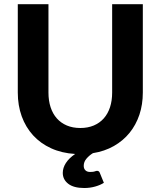

<svg xmlns="http://www.w3.org/2000/svg" viewBox="-20 -746 786 939"><path d="M678.5 -725.5V-293.5Q678.5 -235 661.8 -185Q645 -135 613.5 -96.2Q582 -57.5 536.8 -31.8Q491.5 -6 434.5 3Q416.5 14 403 29.8Q389.5 45.5 389.5 65Q389.5 79 397.8 87Q406 95 421 95Q429.5 95 435 94.2Q440.5 93.5 443.8 92.2Q447 91 449.5 90.2Q452 89.5 454.5 89.5Q464 89.5 467.5 98L488 148Q471 159 445.8 166.2Q420.5 173.5 392 173.5Q340.5 173.5 313.8 152.8Q287 132 287 99.5Q287 75 302.2 51.2Q317.5 27.5 347.5 7Q282 3 230 -20.8Q178 -44.5 141.8 -84.2Q105.5 -124 86.2 -177.2Q67 -230.5 67 -293.5V-725.5H217V-293.5Q217 -253.5 227.5 -221.5Q238 -189.5 258 -167Q278 -144.5 307 -132.2Q336 -120 373 -120Q409.5 -120 438.5 -132.2Q467.5 -144.5 487.5 -167Q507.5 -189.5 518 -221.5Q528.5 -253.5 528.5 -293.5V-725.5Z"/></svg>

Font: Lato 2
Style: Regular
Weight: 800
Designer: Lukasz Dziedzic with Adam Twardoch and Botio Nikoltchev
Foundry: tyPoland Lukasz Dziedzic
Version: Version 2.015; 2015-08-06; http://www.latofonts.com/